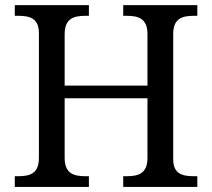

<svg xmlns="http://www.w3.org/2000/svg" viewBox="-20 -734 833 754"><path d="M463.9 0H754.9V-42H742.2C696.8 -42 660.2 -50.3 660.2 -108.9V-600.1C660.2 -662.1 695.8 -671.9 742.2 -671.9H754.9V-713.9H463.9V-671.9H477.1C522 -671.9 559.1 -662.6 559.1 -600.1V-397.9H233.9V-600.1C233.9 -662.6 271.5 -671.9 315.9 -671.9H329.1V-713.9H38.1V-671.9H50.8C94.2 -671.9 132.8 -664.1 132.8 -604V-113.8C132.8 -51.8 97.2 -42 50.8 -42H38.1V0H329.1V-42H315.9C271.5 -42 233.9 -51.3 233.9 -113.8V-348.1H559.1V-113.8C559.1 -51.3 522 -42 477.1 -42H463.9Z"/></svg>

Font: The Erased English
Style: Regular
Weight: 400
Designer: Monotype Design team + ligartures altered by 180 Amsterdam
Foundry: Monotype Imaging Inc.
Version: Version 1.030;Glyphs 3.1.2 (3151)